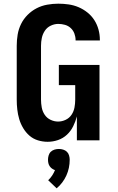

<svg xmlns="http://www.w3.org/2000/svg" viewBox="-20 -763 640 1044"><path d="M239 8Q212 8 186 0Q160 -8 140 -25.5Q120 -43 106 -66.5Q92 -90 84.5 -115.5Q77 -141 74 -167.5Q71 -194 71 -221V-514Q71 -545 76 -575Q81 -605 94.5 -632.5Q108 -660 130 -682Q152 -704 179 -718Q206 -732 236.5 -737.5Q267 -743 297 -743Q325 -743 353 -739Q381 -735 407 -724Q433 -713 455.5 -695Q478 -677 493 -653.5Q508 -630 515.5 -602.5Q523 -575 523 -547V-543H391V-545Q391 -563 384.5 -580.5Q378 -598 364.5 -610.5Q351 -623 333 -628Q315 -633 297 -633Q276 -633 256 -623.5Q236 -614 224 -596Q212 -578 207.5 -557Q203 -536 203 -514V-221Q203 -200 207 -178.5Q211 -157 223 -139Q235 -121 255 -111.5Q275 -102 296 -102Q317 -102 337 -111.5Q357 -121 369 -139Q381 -157 385 -178.5Q389 -200 389 -221V-300H300V-410H521V0H398V-130Q391 -103 378 -76.5Q365 -50 344 -30.5Q323 -11 295.5 -1.5Q268 8 239 8ZM288 261 242 217Q254 206 263.5 191.5Q273 177 279 162Q270 159 262.5 153.5Q255 148 250 140.5Q245 133 243 124Q241 115 241 105Q241 94 244.5 82Q248 70 256.5 62Q265 54 276.5 50.5Q288 47 300 47Q312 47 323.5 50.5Q335 54 343.5 62Q352 70 355.5 82Q359 94 359 105Q359 128 354.5 149.5Q350 171 341 191Q332 211 318.5 229Q305 247 288 261Z"/></svg>

Font: Iosevka Extrabold Extended
Style: Regular
Weight: 800
Width: 7
Monospace: yes
Designer: Belleve Invis
Foundry: Belleve Invis
Version: Version 32.5.0; ttfautohint (v1.8.4)